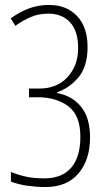

<svg xmlns="http://www.w3.org/2000/svg" viewBox="-20 -744 445 774"><path d="M163 10Q129 10 92 5Q55 0 24 -12V-51Q53 -39 84 -32Q115 -25 159 -25Q230 -25 267 -68Q304 -111 304 -193Q304 -279 255.5 -315.5Q207 -352 132 -352H97V-387H138Q210 -387 252.5 -433.5Q295 -480 295 -550Q295 -619 262.5 -654Q230 -689 175 -689Q135 -689 103 -675Q71 -661 42 -640L23 -670Q61 -697 98 -710.5Q135 -724 178 -724Q248 -724 290.5 -679.5Q333 -635 333 -555Q333 -476 296.5 -432.5Q260 -389 210 -372V-369Q271 -358 307 -313.5Q343 -269 343 -190Q343 -100 296.5 -45Q250 10 163 10Z"/></svg>

Font: Noto Sans Malayalam ExtraCondensed ExtraLight
Style: Regular
Weight: 200
Width: 2
Designer: Jelle Bosma - Monotype Design Team
Foundry: Monotype Imaging Inc.
Version: Version 2.104; ttfautohint (v1.8.4.7-5d5b)